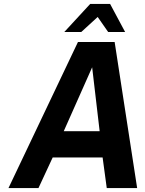

<svg xmlns="http://www.w3.org/2000/svg" viewBox="-20 -953 736 973"><path d="M23 0 375 -740H561L675 0H521L500 -155H247L175 0ZM303 -288H485L447 -612ZM306 -791 437 -933H538L614 -791H528L475 -867L392 -791Z"/></svg>

Font: Exo Thin
Style: Bold Italic
Weight: 700
Italic angle: -9°
Version: Version 2.000